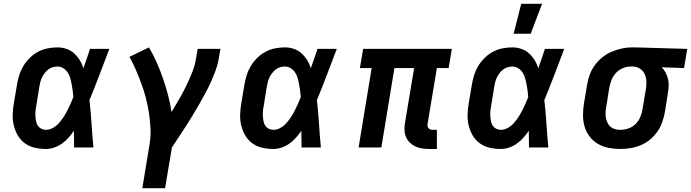

<svg xmlns="http://www.w3.org/2000/svg" viewBox="-20 -778 3646 1013"><path d="M222 8Q192 8 163.5 1.5Q135 -5 112 -21.5Q89 -38 74.5 -62.5Q60 -87 53 -115Q46 -143 47 -173Q48 -203 53 -233L70 -333Q74 -358 82 -383Q90 -408 104 -431Q118 -454 138 -473.5Q158 -493 182 -505.5Q206 -518 232 -523Q258 -528 283 -528Q308 -528 331 -520Q354 -512 371 -496.5Q388 -481 400.5 -461Q413 -441 420 -418Q429 -444 438 -469.5Q447 -495 455 -520H557Q531 -453 505.5 -385Q480 -317 452 -250Q459 -188 463 -125.5Q467 -63 473 0H371Q370 -22 370.5 -44Q371 -66 370 -88Q357 -69 341.5 -51.5Q326 -34 307 -20.5Q288 -7 266 0.5Q244 8 222 8ZM222 -93Q241 -93 259 -103Q277 -113 290.5 -128Q304 -143 315 -160Q326 -177 335 -194.5Q344 -212 352 -230Q360 -248 367 -266Q366 -283 363.5 -300Q361 -317 358 -333.5Q355 -350 350.5 -366Q346 -382 337 -395.5Q328 -409 314 -418Q300 -427 283 -427Q270 -427 257 -423Q244 -419 233.5 -410.5Q223 -402 214.5 -390.5Q206 -379 200.5 -367Q195 -355 192 -342Q189 -329 187 -317L171 -217Q168 -203 167 -190Q166 -177 167 -163.5Q168 -150 170.5 -137.5Q173 -125 179.5 -115Q186 -105 197.5 -99Q209 -93 222 -93Z M851 215H731L769 -16Q776 -58 774 -99.5Q772 -141 766 -181Q760 -221 750 -259.5Q740 -298 726.5 -335Q713 -372 697.5 -408Q682 -444 663 -478L766 -528Q789 -489 807 -448Q825 -407 840 -364Q855 -321 866.5 -277Q878 -233 885 -187Q905 -220 925 -254.5Q945 -289 962 -324Q979 -359 993.5 -395Q1008 -431 1014 -468L1023 -520H1143L1134 -468Q1129 -437 1117.5 -406Q1106 -375 1092.5 -345Q1079 -315 1063 -285.5Q1047 -256 1030.5 -227Q1014 -198 996.5 -169.5Q979 -141 961 -112.5Q943 -84 924 -56Q905 -28 887 0Z M1422 8Q1392 8 1363.5 1.5Q1335 -5 1312 -21.5Q1289 -38 1274.5 -62.5Q1260 -87 1253 -115Q1246 -143 1247 -173Q1248 -203 1253 -233L1270 -333Q1274 -358 1282 -383Q1290 -408 1304 -431Q1318 -454 1338 -473.5Q1358 -493 1382 -505.5Q1406 -518 1432 -523Q1458 -528 1483 -528Q1508 -528 1531 -520Q1554 -512 1571 -496.5Q1588 -481 1600.5 -461Q1613 -441 1620 -418Q1629 -444 1638 -469.5Q1647 -495 1655 -520H1757Q1731 -453 1705.5 -385Q1680 -317 1652 -250Q1659 -188 1663 -125.5Q1667 -63 1673 0H1571Q1570 -22 1570.5 -44Q1571 -66 1570 -88Q1557 -69 1541.5 -51.5Q1526 -34 1507 -20.5Q1488 -7 1466 0.5Q1444 8 1422 8ZM1422 -93Q1441 -93 1459 -103Q1477 -113 1490.5 -128Q1504 -143 1515 -160Q1526 -177 1535 -194.5Q1544 -212 1552 -230Q1560 -248 1567 -266Q1566 -283 1563.5 -300Q1561 -317 1558 -333.5Q1555 -350 1550.5 -366Q1546 -382 1537 -395.5Q1528 -409 1514 -418Q1500 -427 1483 -427Q1470 -427 1457 -423Q1444 -419 1433.5 -410.5Q1423 -402 1414.5 -390.5Q1406 -379 1400.5 -367Q1395 -355 1392 -342Q1389 -329 1387 -317L1371 -217Q1368 -203 1367 -190Q1366 -177 1367 -163.5Q1368 -150 1370.5 -137.5Q1373 -125 1379.5 -115Q1386 -105 1397.5 -99Q1409 -93 1422 -93Z M2285 8H2246Q2227 8 2208.5 5.5Q2190 3 2173.5 -4.5Q2157 -12 2144 -24Q2131 -36 2123.5 -52Q2116 -68 2114.5 -87Q2113 -106 2116 -125L2165 -419H2061L1992 0H1872L1941 -419H1879L1896 -520H2364L2347 -419H2285L2236 -125Q2235 -118 2236 -112Q2237 -106 2241 -101.5Q2245 -97 2251 -95Q2257 -93 2263 -93H2285Z M2622 8Q2592 8 2563.5 1.5Q2535 -5 2512 -21.5Q2489 -38 2474.5 -62.5Q2460 -87 2453 -115Q2446 -143 2447 -173Q2448 -203 2453 -233L2470 -333Q2474 -358 2482 -383Q2490 -408 2504 -431Q2518 -454 2538 -473.5Q2558 -493 2582 -505.5Q2606 -518 2632 -523Q2658 -528 2683 -528Q2708 -528 2731 -520Q2754 -512 2771 -496.5Q2788 -481 2800.5 -461Q2813 -441 2820 -418Q2829 -444 2838 -469.5Q2847 -495 2855 -520H2957Q2931 -453 2905.5 -385Q2880 -317 2852 -250Q2859 -188 2863 -125.5Q2867 -63 2873 0H2771Q2770 -22 2770.5 -44Q2771 -66 2770 -88Q2757 -69 2741.5 -51.5Q2726 -34 2707 -20.5Q2688 -7 2666 0.5Q2644 8 2622 8ZM2622 -93Q2641 -93 2659 -103Q2677 -113 2690.5 -128Q2704 -143 2715 -160Q2726 -177 2735 -194.5Q2744 -212 2752 -230Q2760 -248 2767 -266Q2766 -283 2763.5 -300Q2761 -317 2758 -333.5Q2755 -350 2750.5 -366Q2746 -382 2737 -395.5Q2728 -409 2714 -418Q2700 -427 2683 -427Q2670 -427 2657 -423Q2644 -419 2633.5 -410.5Q2623 -402 2614.5 -390.5Q2606 -379 2600.5 -367Q2595 -355 2592 -342Q2589 -329 2587 -317L2571 -217Q2568 -203 2567 -190Q2566 -177 2567 -163.5Q2568 -150 2570.5 -137.5Q2573 -125 2579.5 -115Q2586 -105 2597.5 -99Q2609 -93 2622 -93ZM2690 -600 2730 -758H2840L2780 -600Z M3253 8Q3221 8 3190.5 2Q3160 -4 3134.5 -19Q3109 -34 3091 -57.5Q3073 -81 3064.5 -109.5Q3056 -138 3056 -169.5Q3056 -201 3061 -233L3078 -333Q3082 -359 3092 -385.5Q3102 -412 3119 -435Q3136 -458 3158.5 -476Q3181 -494 3207 -505Q3233 -516 3260 -522Q3287 -528 3313 -528H3331L3606 -520L3589 -419L3471 -423Q3484 -410 3492 -394.5Q3500 -379 3504.5 -361.5Q3509 -344 3508 -325Q3507 -306 3504 -287L3488 -187Q3483 -160 3474 -134Q3465 -108 3448.5 -84Q3432 -60 3409.5 -41.5Q3387 -23 3360.5 -12Q3334 -1 3306.5 3.5Q3279 8 3253 8ZM3253 -93Q3274 -93 3296 -100.5Q3318 -108 3334 -124.5Q3350 -141 3358.5 -161.5Q3367 -182 3370 -203L3387 -303Q3391 -325 3390.5 -345.5Q3390 -366 3382.5 -384.5Q3375 -403 3358.5 -414.5Q3342 -426 3321 -427H3307Q3287 -427 3266.5 -418.5Q3246 -410 3230.5 -394Q3215 -378 3207 -357.5Q3199 -337 3195 -317L3179 -217Q3176 -202 3175 -187Q3174 -172 3176.5 -158Q3179 -144 3184.5 -131.5Q3190 -119 3200 -110Q3210 -101 3224 -97Q3238 -93 3253 -93Z"/></svg>

Font: Iosevka HT Extended
Style: Bold Italic
Weight: 700
Width: 7
Italic angle: -9°
Monospace: yes
Designer: Belleve Invis
Foundry: Belleve Invis
Version: Version 32.3.0; ttfautohint (v1.8.4)